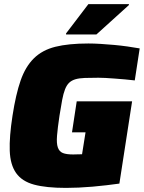

<svg xmlns="http://www.w3.org/2000/svg" viewBox="-20 -908 702 936"><path d="M25 0ZM397 -263H331L354 -414H624L562 -13Q533 -9 499.5 -5Q466 -1 431.5 2Q397 5 363.5 6.5Q330 8 302 8Q205 8 146 -8Q87 -24 58.5 -64.5Q30 -105 27.5 -173Q25 -241 41 -344Q57 -448 80.5 -515.5Q104 -583 145 -623.5Q186 -664 250 -680Q314 -696 411 -696Q438 -696 470.5 -694Q503 -692 536 -689Q569 -686 601 -681.5Q633 -677 661 -672L637 -516Q614 -519 588.5 -521Q563 -523 539 -525Q515 -527 494.5 -528Q474 -529 460 -529Q421 -529 393.5 -528Q366 -527 347.5 -521.5Q329 -516 317 -504.5Q305 -493 297 -472.5Q289 -452 283 -420.5Q277 -389 270 -344Q261 -284 258 -246.5Q255 -209 262 -189Q269 -169 286.5 -162Q304 -155 337 -155Q342 -155 355.5 -155.5Q369 -156 380 -156ZM302 -740ZM302 -740V-745L411 -888H609L608 -883L450 -740Z"/></svg>

Font: Azeri Sans Black
Style: Italic
Weight: 900
Designer: Hector Gatti & Omnibus-Type (original fonts) / Cristiano Sobral (main changes and remastering)
Foundry: Omnibus-Type
Version: Version 0.07;August 21, 2020;FontCreator 13.0.0.2681 64-bit;